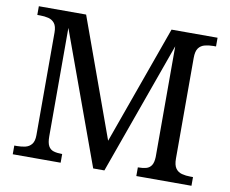

<svg xmlns="http://www.w3.org/2000/svg" viewBox="-78 -813 1094 912"><g transform="rotate(10 469.0 -357.0)"><path d="M38 0V-42H51Q73 -42 91.5 -46.5Q110 -51 121.5 -65.5Q133 -80 133 -109V-604Q133 -634 121.5 -648.5Q110 -663 91.5 -667.5Q73 -672 51 -672H38V-714H266L473 -142L678 -714H900V-672H887Q865 -672 846 -667Q827 -662 816 -647Q805 -632 805 -600V-114Q805 -83 816 -67.5Q827 -52 846 -47Q865 -42 887 -42H900V0H634V-42H637Q659 -42 674.5 -46.5Q690 -51 699 -64.5Q708 -78 709 -105V-639L480 0H426L194 -637V-114Q194 -83 202.5 -67.5Q211 -52 227.5 -47Q244 -42 266 -42H269V0Z"/></g></svg>

Font: Noto Serif Lao
Style: Regular
Weight: 400
Designer: Monotype Design Team
Foundry: Monotype Imaging Inc.
Version: Version 2.003